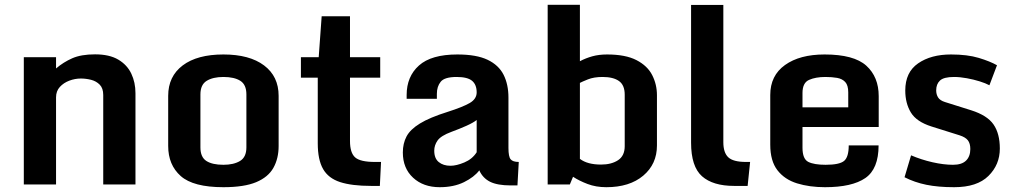

<svg xmlns="http://www.w3.org/2000/svg" viewBox="-20 -760 4179 791"><path d="M78.1 -524.4H210.9V-478Q241.2 -503.9 277.8 -520Q314.5 -536.1 371.6 -536.1Q430.7 -536.1 467.3 -514.4Q503.9 -492.7 521 -456.5Q538.1 -420.4 538.1 -376V0H405.3V-368.7Q405.3 -396.5 390.9 -411.1Q376.5 -425.8 355.2 -431.2Q334 -436.5 313 -436.5Q289.1 -436.5 265.6 -427.7Q242.2 -418.9 226.6 -401.9Q210.9 -384.8 210.9 -358.9V0H78.1Z M900.4 11.2Q776.4 11.2 724.6 -34.7Q672.9 -80.6 672.9 -158.7V-365.2Q672.9 -445.3 732.7 -490.5Q792.5 -535.6 900.4 -535.6Q1007.8 -535.6 1067.9 -490.5Q1127.9 -445.3 1127.9 -365.2V-158.7Q1127.9 -106.9 1106.4 -68.6Q1085 -30.3 1035.4 -9.5Q985.8 11.2 900.4 11.2ZM900.4 -81.1Q942.9 -81.1 969 -96.9Q995.1 -112.8 995.1 -152.8V-371.1Q995.1 -411.1 970.2 -427Q945.3 -442.9 900.4 -442.9Q857.4 -442.9 831.5 -427Q805.7 -411.1 805.7 -371.1V-152.8Q805.7 -112.8 830.1 -96.9Q854.5 -81.1 900.4 -81.1Z M1289.1 -169.4V-439.9H1219.7V-524.4H1293L1305.2 -692.9H1421.9V-524.4H1546.4V-439.9H1421.9V-179.2Q1421.9 -130.4 1443.1 -111.6Q1464.4 -92.8 1524.4 -92.8H1549.8L1544.9 5.9H1508.8Q1429.7 5.9 1381.3 -9.8Q1333 -25.4 1311 -63.7Q1289.1 -102.1 1289.1 -169.4Z M1791.5 11.2Q1724.1 11.2 1681.9 -27.8Q1639.6 -66.9 1639.6 -131.8Q1639.6 -168.9 1654.8 -197.8Q1669.9 -226.6 1710 -251.2Q1750 -275.9 1824.7 -299.3Q1885.7 -318.8 1914.8 -335.4Q1943.8 -352.1 1943.8 -379.4Q1943.8 -411.1 1925 -427Q1906.2 -442.9 1861.3 -442.9Q1811.5 -442.9 1795.7 -423.3Q1779.8 -403.8 1779.8 -373.5V-353H1655.3V-368.7Q1655.3 -444.8 1706.1 -490.2Q1756.8 -535.6 1864.3 -535.6Q1942.9 -535.6 1988.8 -513.7Q2034.7 -491.7 2054.7 -451.9Q2074.7 -412.1 2074.7 -357.9V-150.4Q2074.7 -114.7 2083.7 -103.8Q2092.8 -92.8 2117.2 -92.8L2111.8 3.9H2084Q2029.3 3.9 1999 -11.2Q1968.8 -26.4 1954.6 -58.1Q1933.6 -30.3 1891.4 -9.5Q1849.1 11.2 1791.5 11.2ZM1835.9 -77.1Q1860.4 -77.1 1893.1 -90.8Q1925.8 -104.5 1943.8 -132.8V-265.6Q1930.7 -254.9 1901.9 -241.9Q1873 -229 1839.8 -216.8Q1796.4 -200.7 1782.7 -181.2Q1769 -161.6 1769 -139.2Q1769 -107.4 1787.6 -92.3Q1806.2 -77.1 1835.9 -77.1Z M2478 11.2Q2435.1 11.2 2400.6 -2Q2366.2 -15.1 2340.8 -31.7L2327.6 0H2236.3V-740.2H2369.1V-507.8Q2393.1 -520.5 2420.4 -528.1Q2447.8 -535.6 2481 -535.6Q2557.1 -535.6 2602.3 -512.2Q2647.5 -488.8 2667 -450.4Q2686.5 -412.1 2686.5 -367.7V-160.6Q2686.5 -84 2630.1 -36.4Q2573.7 11.2 2478 11.2ZM2456.1 -82Q2499 -82 2526.4 -100.1Q2553.7 -118.2 2553.7 -157.7V-370.1Q2553.7 -409.2 2530.3 -426Q2506.8 -442.9 2462.4 -442.9Q2426.8 -442.9 2401.9 -432.9Q2377 -422.9 2369.1 -418.5V-105.5Q2399.9 -82 2456.1 -82Z M2827.1 -172.4V-739.7H2960V-174.3Q2960 -131.3 2980.2 -112.1Q3000.5 -92.8 3053.7 -92.8H3070.3L3060.1 5.9H3004.4Q2917 5.9 2872.1 -33.9Q2827.1 -73.7 2827.1 -172.4Z M3153.3 -164.1V-368.7Q3153.3 -448.7 3214.1 -492.2Q3274.9 -535.6 3377 -535.6Q3498 -535.6 3549.1 -489.3Q3600.1 -442.9 3600.1 -363.8V-236.8H3286.1V-151.4Q3286.1 -105 3310.1 -93Q3334 -81.1 3381.3 -81.1Q3438 -81.1 3457.3 -96.9Q3476.6 -112.8 3476.6 -161.1H3599.6Q3599.6 -64 3544.9 -26.4Q3490.2 11.2 3378.9 11.2Q3314.9 11.2 3263.7 -4.6Q3212.4 -20.5 3182.9 -58.6Q3153.3 -96.7 3153.3 -164.1ZM3474.6 -317.9V-379.4Q3474.6 -408.7 3462.2 -422.1Q3449.7 -435.5 3428.5 -439.2Q3407.2 -442.9 3380.4 -442.9Q3340.3 -442.9 3313.2 -430.9Q3286.1 -418.9 3286.1 -377V-317.9Z M3706.5 -29.8 3733.4 -120.1Q3775.4 -102.1 3821.5 -91.6Q3867.7 -81.1 3906.2 -81.1Q3942.4 -81.1 3960 -98.4Q3977.5 -115.7 3977.5 -146Q3977.5 -168.9 3967.5 -181.9Q3957.5 -194.8 3933.1 -202.6L3817.9 -238.8Q3755.9 -258.3 3732.7 -296.4Q3709.5 -334.5 3709.5 -387.2Q3709.5 -462.4 3762.5 -499Q3815.4 -535.6 3897.9 -535.6Q3965.3 -535.6 4012.2 -521.5Q4059.1 -507.3 4087.4 -491.2L4056.2 -408.7Q4041 -417 4016.1 -424.8Q3991.2 -432.6 3963.1 -437.7Q3935.1 -442.9 3910.2 -442.9Q3868.2 -442.9 3852.5 -428.2Q3836.9 -413.6 3836.9 -387.7Q3836.9 -371.1 3844.7 -358.6Q3852.5 -346.2 3872.6 -339.8L3981 -305.7Q4047.4 -284.7 4073.2 -247.1Q4099.1 -209.5 4099.1 -147.9Q4099.1 -81.5 4052.2 -35.2Q4005.4 11.2 3911.1 11.2Q3844.7 11.2 3796.1 1.2Q3747.6 -8.8 3706.5 -29.8Z"/></svg>

Font: Monda
Style: Bold
Weight: 700
Designer: Vernon Adams
Foundry: Vernon Adams
Version: Version 2.100; ttfautohint (v1.8.3)